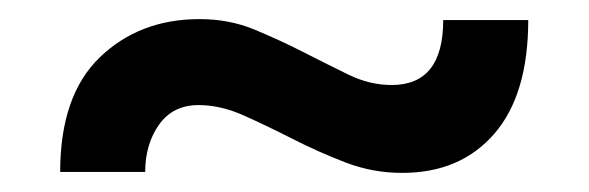

<svg xmlns="http://www.w3.org/2000/svg" viewBox="-20 -382 617 201"><path d="M43 -202Q43 -282 84.5 -322Q126 -362 189 -362Q220 -362 246.5 -351Q273 -340 297.5 -327.5Q322 -315 344.5 -304Q367 -293 390 -293Q444 -293 444 -361H533Q533 -283 497.5 -242Q462 -201 401 -201Q370 -201 341.5 -212Q313 -223 286.5 -236.5Q260 -250 235.5 -261Q211 -272 188 -272Q161 -272 146.5 -251.5Q132 -231 132 -202Z"/></svg>

Font: Ek Mukta
Style: Bold
Weight: 700
Designer: Girish Dalvi and Yashodeep Gholap
Foundry: Ek Type
Version: Version 2.538;PS 1.002;hotconv 16.6.51;makeotf.lib2.5.65220;